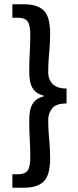

<svg xmlns="http://www.w3.org/2000/svg" viewBox="-20 -728 364 900"><path d="M38 152V89H61Q97 89 109.5 71.5Q122 54 122 9Q122 -34 119.5 -74.5Q117 -115 117 -163Q117 -216 133 -241.5Q149 -267 184 -276V-280Q149 -289 133 -314.5Q117 -340 117 -393Q117 -442 119.5 -482Q122 -522 122 -565Q122 -610 109.5 -627.5Q97 -645 61 -645H38V-708H92Q155 -708 185 -679Q215 -650 215 -570Q215 -534 212.5 -505.5Q210 -477 208 -449Q206 -421 206 -388Q206 -370 213.5 -353Q221 -336 239.5 -324.5Q258 -313 292 -313V-243Q242 -243 224 -219.5Q206 -196 206 -167Q206 -135 208 -107Q210 -79 212.5 -50.5Q215 -22 215 14Q215 93 185 122.5Q155 152 92 152Z"/></svg>

Font: Source Sans 3 SemiBold
Style: Regular
Weight: 600
Designer: Paul D. Hunt
Foundry: Adobe
Version: Version 3.046;hotconv 1.0.118;makeotfexe 2.5.65603